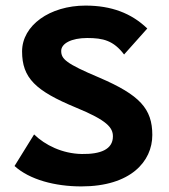

<svg xmlns="http://www.w3.org/2000/svg" viewBox="-20 -655 603 687"><path d="M271 12C447 12 525 -77 525 -172C525 -266 480 -315 336 -377C215 -428 199 -444 199 -473C199 -499 235 -519 292 -519C349 -519 386 -510 424 -460L507 -553C450 -608 378 -635 286 -635C158 -635 59 -564 59 -471C59 -376 107 -330 252 -270C364 -224 384 -198 384 -167C384 -120 339 -103 273 -104C203 -105 141 -136 102 -174L32 -61C86 -12 177 12 271 12Z"/></svg>

Font: Inconsolata SemiExpanded Black
Style: Regular
Weight: 900
Width: 6
Monospace: yes
Designer: Raph Levien, Cyreal, Brenton Simpson
Foundry: Raph Levien, Cyreal, Google
Version: Version 3.100